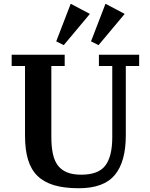

<svg xmlns="http://www.w3.org/2000/svg" viewBox="-20 -989 798 1021"><path d="M399 12Q322 12 268 -4Q214 -20 179.5 -53.5Q145 -87 129 -140Q113 -193 113 -268V-638H42V-698H324V-638H253V-261Q253 -210 261 -172Q269 -134 287.5 -109.5Q306 -85 336.5 -72.5Q367 -60 412 -60Q503 -60 540 -108.5Q577 -157 577 -259V-638H506V-698H720V-638H649V-269Q649 -129 590.5 -58.5Q532 12 399 12ZM279 -769 356 -969 458 -915 319 -749ZM464 -769 541 -969 643 -915 504 -749Z"/></svg>

Font: IBM Plex Serif SmBld
Style: Regular
Weight: 600
Designer: Mike Abbink, Paul van der Laan, Pieter van Rosmalen
Foundry: Bold Monday
Version: Version 3.001